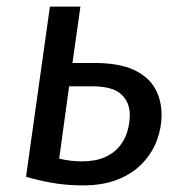

<svg xmlns="http://www.w3.org/2000/svg" viewBox="-20 -547 550 579"><path d="M198.5 -357.1H265Q338.1 -357.1 382.7 -336.7Q427.2 -316.2 447.3 -280.7Q467.3 -245.1 467.3 -200Q467.3 -163.1 453.8 -125.5Q440.3 -88 411.3 -56.5Q382.3 -25 337.2 -6.5Q292.2 12.1 230 12.1Q180.9 12.1 138.3 4.6Q95.7 -3 58.5 -14L130.5 -527.1H222.5ZM227.1 -60.4Q266.9 -60.4 294.8 -72.4Q322.7 -84.4 339.6 -104.8Q356.5 -125.3 363.9 -150.2Q371.4 -175.1 371.4 -201Q371.4 -238.8 345.5 -262.7Q319.6 -286.7 257.9 -286.7H188.4L158.5 -68.4Q177.4 -64.4 192.8 -62.4Q208.2 -60.4 227.1 -60.4Z"/></svg>

Font: Fira Sans Variable
Style: Italic
Weight: 397
Italic angle: -8°
Designer: Carrois Corporate & Edenspiekermann AG
Foundry: Carrois Corporate GbR & Edenspiekermann AG
Version: Version 4.202